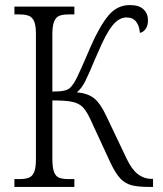

<svg xmlns="http://www.w3.org/2000/svg" viewBox="-20 -739 643 759"><path d="M37 -31H55Q80 -31 94 -36.5Q108 -42 115 -58.5Q122 -75 122 -108V-605Q122 -638 115 -654.5Q108 -671 94 -676.5Q80 -682 55 -682H37V-713H274V-682H254Q228 -682 214.5 -676.5Q201 -671 194 -654Q187 -637 187 -603V-377Q217 -377 232.5 -380.5Q248 -384 255 -390Q262 -396 271 -409Q283 -427 304 -475.5Q325 -524 330 -535L338 -554Q374 -636 408.5 -677.5Q443 -719 493 -719Q530 -719 547.5 -702Q565 -685 565 -659Q565 -638 556 -625Q547 -612 533 -609Q531 -637 518 -653.5Q505 -670 480 -670Q450 -670 424 -637.5Q398 -605 368 -533L356 -506Q331 -446 317 -418Q303 -390 284 -374Q328 -370 352.5 -350Q377 -330 399 -283L480 -113Q500 -70 524.5 -51Q549 -32 579 -32H585V0H573Q527 0 501 -6.5Q475 -13 456 -33Q437 -53 417 -95L337 -268Q321 -302 306 -316.5Q291 -331 265.5 -336.5Q240 -342 187 -342V-112Q187 -77 193.5 -59.5Q200 -42 213.5 -36.5Q227 -31 253 -31H274V0H37Z"/></svg>

Font: Noto Serif NarrowLight
Style: Regular
Weight: 300
Width: 4
Designer: Monotype Design Team
Foundry: Monotype Imaging Inc.
Version: Version 1.001